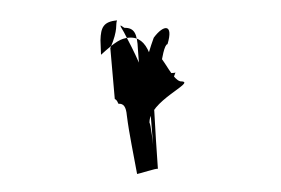

<svg xmlns="http://www.w3.org/2000/svg" viewBox="-39 -475 771 526"><g transform="rotate(-5 346.5 -212.0)"><path d="M248 -334 250 -374C254 -408 262 -424 300 -424C294 -414 302 -400 275 -350V-210C282 -206 282 -199 284 -196C298 -196 304 -186 304 -162C306 -109 313 -56 318 0C324 0 374 -12 376 -9C377 -62 378 -116 380 -170C376 -172 378 -186 381 -196C394 -207 415 -347 432 -347C454 -402 426 -402 396 -368C372 -317 353 -258 340 -192C336 -190 375 -200 374 -195C366 -272 338 -337 316 -390C306 -411 304 -414 318 -402C345 -400 352 -384 350 -340L349 -262C348 -228 358 -207 390 -210C415 -210 428 -226 447 -268C444 -266 429 -268 424 -268C418 -268 396 -246 394 -248C388 -240 380 -233 374 -233C373 -230 371 -227 370 -226C370 -226 368 -60 369 -69C369 -69 367 -139 364 -136C366 -196 500 -236 462 -242C432 -242 407 -357 380 -328C371 -357 355 -374 328 -374C306 -374 290 -366 248 -334Z"/></g></svg>

Font: Zinc
Style: Regular
Weight: 400
Version: Version 1